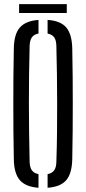

<svg xmlns="http://www.w3.org/2000/svg" viewBox="-20 -903 417 930"><path d="M166.5 6.5Q104 2 76 -30.5Q48 -63 47 -131.5Q45.5 -200.5 45 -267Q44.5 -333.5 44.5 -400Q44.5 -466.5 45 -533Q45.5 -599.5 47 -668.5Q48 -737 76 -769.5Q104 -802 166.5 -806.5V-740.5Q144.5 -736.5 134.5 -722.2Q124.5 -708 123.5 -681Q121.5 -612 120.8 -542.2Q120 -472.5 120 -402Q120 -331.5 121 -260.8Q122 -190 123.5 -119Q124.5 -92 134.5 -78Q144.5 -64 166.5 -59.5ZM210.5 6.5V-59.5Q232.5 -64 242.5 -78Q252.5 -92 253 -119Q255.5 -190 256.2 -260.8Q257 -331.5 256.8 -402Q256.5 -472.5 255.8 -542.2Q255 -612 253 -681Q252.5 -708 242.5 -722Q232.5 -736 210.5 -740.5V-806.5Q273.5 -802.5 301 -769.8Q328.5 -737 330 -668.5Q331.5 -599.5 332 -532.5Q332.5 -465.5 332.5 -399.5Q332.5 -333.5 332 -267Q331.5 -200.5 330 -131.5Q328.5 -63 301 -30.5Q273.5 2 210.5 6.5ZM72.5 -883H303.5V-840H72.5Z"/></svg>

Font: Big Shoulders Stencil Display Thin Medium
Style: Regular
Weight: 500
Version: Version 2.001